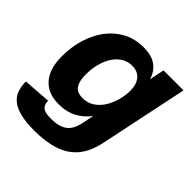

<svg xmlns="http://www.w3.org/2000/svg" viewBox="-192 -693 1000 1000"><g transform="rotate(45 308.0 -193.0)"><path d="M208.6 162Q145.2 162 104 151.5Q62.8 141 39.1 121.3Q15.4 101.6 5.9 74Q-3.6 46.4 -3.6 11.6L149 0.8Q149 28.2 164.5 42.5Q180 56.8 226.4 56.8Q282.8 56.8 314.9 34.2Q347 11.6 358.2 -44.8L371.4 -109.2Q344.6 -72 301.6 -48.5Q258.6 -25 200.8 -25Q119.8 -25 77.8 -74.4Q35.8 -123.8 35.8 -212Q35.8 -282.6 54.4 -343.6Q73 -404.6 108.1 -450.4Q143.2 -496.2 192.4 -522.1Q241.6 -548 303.2 -548Q366.4 -548 400.2 -521.7Q434 -495.4 445 -453.2L462.4 -536H609.6L507.6 -48Q491.6 29.2 453.2 75.2Q414.8 121.2 353.7 141.6Q292.6 162 208.6 162ZM266.2 -135.6Q304 -135.6 332.2 -155.1Q360.4 -174.6 378.9 -205.5Q397.4 -236.4 406.3 -271.8Q415.2 -307.2 415.2 -340Q415.2 -385.2 393.2 -411.6Q371.2 -438 330.4 -438Q298 -438 272.4 -422.4Q246.8 -406.8 228.5 -378.7Q210.2 -350.6 200.5 -313.9Q190.8 -277.2 190.8 -234.4Q190.8 -186.4 207.5 -161Q224.2 -135.6 266.2 -135.6Z"/></g></svg>

Font: Geist
Style: Italic
Weight: 400
Italic angle: -12°
Designer: Basement.studio, Andrés Briganti, Mateo Zaragoza
Foundry: Basement.studio, Vercel, Andrés Briganti, Guido Ferreyra, Mateo Zaragoza
Version: Version 1.500